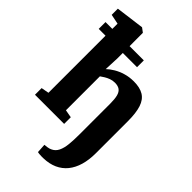

<svg xmlns="http://www.w3.org/2000/svg" viewBox="-315 -919 1276 1276"><g transform="rotate(45 323.0 -280.5)"><path d="M368.5 259Q363.5 259.5 351.5 259.2Q339.5 259 328 258Q316.5 257 313.5 255.5L309.5 191Q317 191 334.5 188.2Q352 185.5 362 180.5Q390 168.5 403.8 140.2Q417.5 112 421.5 70.8Q425.5 29.5 425.5 -20V-312Q425.5 -356 418.5 -382.2Q411.5 -408.5 394.8 -420.5Q378 -432.5 349 -432.5Q328 -432.5 309 -425.5Q290 -418.5 274.8 -409Q259.5 -399.5 248.5 -391.5V-72.5L304 -62.5V0H30V-62.5L84 -72.5V-722L15 -736V-794L213.5 -820H216.5L246 -798L246.5 -559.5L242 -453Q261.5 -472 290 -489Q318.5 -506 354.5 -516.8Q390.5 -527.5 432 -527.5Q490 -527.5 525 -506Q560 -484.5 575.5 -437Q591 -389.5 591 -311.5V-12Q591 51 576.5 100.8Q562 150.5 533.8 185.2Q505.5 220 464 238.8Q422.5 257.5 368.5 259ZM20 -609V-673H380V-609Z"/></g></svg>

Font: Merriweather 28pt Black
Style: Regular
Weight: 900
Version: Version 2.100